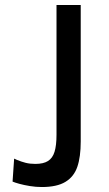

<svg xmlns="http://www.w3.org/2000/svg" viewBox="-20 -743 438 773"><path d="M148.5 10Q124.6 10 100.5 6.1Q76.4 2.2 57.7 -3Q38.9 -8.2 30.6 -11.9L36.9 -104.4Q39.4 -103.4 42.2 -102.1Q45.1 -100.8 47.6 -99.5Q65.4 -92.1 82.9 -87.6Q100.4 -83.1 122.1 -83.1Q154.9 -83.1 173.3 -94.8Q191.8 -106.4 199.6 -131.9Q207.5 -157.3 207.5 -200.9V-723H305V-173.4Q305 -111.2 291.3 -71.3Q277.6 -31.5 243.4 -10.8Q209.2 10 148.5 10Z"/></svg>

Font: Public Sans VF
Style: Regular
Weight: 400
Designer: Pablo Impallari, Rodrigo Fuenzalida (Modified by Dan O. Williams and USWDS)
Version: Version 1.003